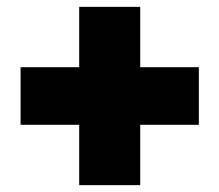

<svg xmlns="http://www.w3.org/2000/svg" viewBox="-20 -600 640 560"><path d="M40 -236V-404H560V-236ZM389 -60H211V-580H389Z"/></svg>

Font: Tektur ExtraBold
Style: Regular
Weight: 800
Designer: Adam Jagosz
Foundry: Adam Jagosz
Version: Version 1.005;gftools[0.9.30]